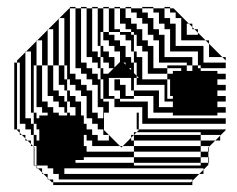

<svg xmlns="http://www.w3.org/2000/svg" viewBox="-20 -524 682 552"><path d="M549 -424V-430L539 -440H533V-446L523 -456H517V-424ZM373 -408H365V-392H373ZM37 -312V-328H29V-312ZM373 -312V-328H365V-314L367 -312ZM261 -360H269V-328H277V-312H269V-328H261V-344H245V-360H229V-500H213V-504H229V-500H245V-376H261ZM37 -296V-312H29V-296ZM373 -312H367L373 -306V-300H379L373 -306ZM389 -360V-296H461V-240H477V-248H469V-296H461V-312H405V-376H389V-392H365V-376H373V-360ZM373 -296V-300H365V-296ZM37 -264V-280H29V-264ZM37 -248V-264H29V-248ZM221 -192V-184H229V-248H213V-264H197V-280H173V-264H181V-248H197V-232H213V-192ZM37 -216V-232H29V-216ZM365 -240H325V-264H309V-296H325V-280H341V-248H365ZM437 -264V-216H477V-232H453V-280H365V-264ZM37 -184V-200H29V-184ZM181 -200V-192H197V-216H173V-200ZM229 -120V-136H221V-120ZM379 -150V-152H373V-200H379V-184H389V-216H309V-240H277V-296H269V-312H291L307 -328H293V-336H309V-330L315 -336H293V-344H277V-360H269V-376H293V-360H309V-336H315L325 -346V-376H309V-392H293V-408H277V-432H269V-392H277V-376H269V-392H261V-500H245V-504H261V-500H277V-432H293V-424H309V-408H325V-392H341V-360H357V-344H365V-328H373V-344H365V-376H357V-408H341V-424H325V-432H293V-500H277V-504H293V-500H309V-440H325V-432H357V-424H365V-408H373V-424H365V-432H357V-440H341V-456H325V-500H309V-504H325V-500H341V-472H357V-456H373V-440H389V-408H405V-392H421V-328H461V-312H477V-320H501V-328H461V-336H517V-320H533V-336H517V-344H437V-408H421V-424H405V-456H389V-472H373V-488H357V-500H341V-504H357V-500H389V-488H405V-472H421V-440H437V-424H453V-360H533V-336H549V-328H557V-320H605V-312H629V-296H605V-280H629V-264H605V-248H629V-232H605V-216H629V-200H605V-192H477V-200H421V-248H365V-264H357V-300H293V-248H309V-240H325V-232H405V-184H629V-168H379V-152H629V-150L613 -134V-120H599L613 -134V-136H557V-144H373ZM293 -120V-136H277V-152H261V-168H245V-184H221V-168H229V-152H245V-136H261V-120ZM581 -56H579V-72H557V-88H365V-104H333L357 -128V-136H365V-144H373L365 -136H557V-120H599L581 -102V-88H579V-100L581 -102V-104H557V-120H365V-136L357 -128V-120H365V-104H557V-88H579V-72H581ZM221 -64H197V-56H365V-48H557V-56H365V-72H221ZM173 -240V-264H165V-280H149V-336H133V-440H119L149 -470V-472H151L149 -470V-336H165V-296H173V-280H181V-296H173V-336H165V-472H151L179 -500H181V-312H197V-296H213V-280H229V-264H245V-200H261V-184H277V-216H261V-280H245V-296H229V-312H213V-328H197V-500H181V-504H197V-500H213V-344H229V-328H245V-312H261V-296H269V-240H277V-232H293V-200H279V-150L325 -104H333L329 -100L325 -104H245V-120H221V-104H229V-88H365V-72H557V-56H579V-50L565 -36V-24H553L565 -36V-40H165V-24H553L533 -4V8H133V0H129L121 -8H117V-12L105 -24H101V-28L89 -40H85V-44L81 -48H77V-102L75 -104H69V-110L59 -120H53V-126L43 -136H37V-142L29 -150V-152H21V-344H29V-328H37V-344H29V-350L53 -374V-376H55L53 -374V-184H69V-168H77V-136H85V-120H77V-136H69V-152H53V-168H29V-152H37V-142L43 -136H53V-126L59 -120H69V-110L75 -104H77V-102L79 -100V-50L81 -48H85V-44L89 -40H101V-28L105 -24H117V-12L121 -8H133V0H529L533 -4V-8H149V-24H133V-40H117V-48H85V-104H77V-120H93V-152H85V-168H77V-184H93V-192H117V-200H101V-216H85V-240H101V-232H117V-216H133V-200H149V-192H173V-200H165V-216H149V-232H133V-240H85V-336H77V-200H85V-184H77V-200H69V-376H55L85 -406V-408H87L85 -406V-336H101V-240H133V-248H117V-336H101V-408H87L117 -438V-440H119L117 -438V-336H133V-264H149V-248H165V-240ZM581 -408V-398L619 -360H629V-350L619 -360H581V-398L571 -408H501V-472H485V-488H469V-500H453V-504H469V-500H479L523 -456H533V-446L539 -440H549V-430L571 -408ZM373 -296H365V-280H373ZM341 -344H335L341 -338ZM357 -328H351L357 -322ZM629 -344V-328H557V-336H549V-376H469V-440H453V-456H437V-488H421V-500H389V-504H421V-500H453V-472H469V-456H485V-392H565V-344ZM37 -280V-296H29V-280ZM173 -240H165V-232H173V-216H181V-232H173ZM37 -232V-248H29V-232ZM389 -184H379V-168H389ZM37 -200V-216H29V-200ZM37 -184H29V-168H37ZM173 -48V-56H165V-64H173V-56H181V-40H149V-48H117V-56H101V-64H133V-56H149V-48Z"/></svg>

Font: Rubik Broken Fax
Style: Regular
Weight: 400
Designer: Hubert and Fischer, NaN
Foundry: Hubert and Fischer, NaN
Version: Version 2.201